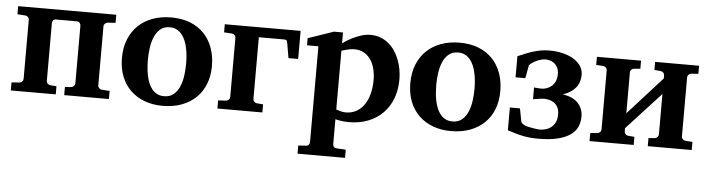

<svg xmlns="http://www.w3.org/2000/svg" viewBox="-45 -694 4082 1107"><g transform="rotate(5 1995.5 -140.5)"><path d="M331.1 0V-46.9L367.2 -49.8Q376 -50.8 382.6 -57.4Q389.2 -64 389.2 -73.2V-407.2Q389.2 -416 383.1 -423.1Q377 -430.2 367.2 -430.2H246.1Q233.9 -430.2 229 -423.1Q224.1 -416 224.1 -407.2V-73.2Q224.1 -64 230.5 -57.4Q236.8 -50.8 246.1 -49.8L282.2 -46.9V0H22V-46.9L67.9 -49.8Q77.1 -50.8 83.5 -57.4Q89.8 -64 89.8 -73.2V-415Q89.8 -423.8 83.5 -430.4Q77.1 -437 67.9 -438L22 -440.9V-487.8H589.8V-440.9L543.9 -438Q535.2 -437 528.6 -430.4Q522 -423.8 522 -415V-73.2Q522 -64 528.6 -57.4Q535.2 -50.8 543.9 -49.8L589.8 -46.9V0Z M1015.6 -242.2Q1015.6 -263.2 1013.7 -286.4Q1011.7 -309.6 1007.1 -332Q1002.4 -354.5 994.1 -374.5Q985.8 -394.5 973.4 -409.7Q960.9 -424.8 943.8 -433.8Q926.8 -442.9 903.8 -442.9Q870.1 -442.9 848.6 -424.3Q827.1 -405.8 815.2 -376.7Q803.2 -347.7 798.6 -313Q793.9 -278.3 793.9 -246.1Q793.9 -224.6 795.7 -201.2Q797.4 -177.7 802 -155.3Q806.6 -132.8 814.5 -112.8Q822.3 -92.8 834.7 -77.4Q847.2 -62 864.3 -53Q881.3 -43.9 904.8 -43.9Q939 -43.9 960.4 -62.3Q981.9 -80.6 994.1 -109.4Q1006.3 -138.2 1011 -173.3Q1015.6 -208.5 1015.6 -242.2ZM1165 -241.2Q1165 -185.1 1147.2 -138.4Q1129.4 -91.8 1095.2 -58.3Q1061 -24.9 1012 -6.3Q962.9 12.2 900.9 12.2Q843.8 12.2 796.6 -5.4Q749.5 -22.9 715.6 -55.7Q681.6 -88.4 662.8 -135.5Q644 -182.6 644 -242.2Q644 -303.7 663.6 -351.6Q683.1 -399.4 718 -432.4Q752.9 -465.3 801.3 -482.7Q849.6 -500 907.7 -500Q969.7 -500 1017.6 -481Q1065.4 -461.9 1098.1 -427.5Q1130.9 -393.1 1147.9 -345.7Q1165 -298.3 1165 -241.2Z M1600.6 -325.2 1585.9 -411.1Q1584.5 -422.4 1580.8 -426.3Q1577.1 -430.2 1566.9 -430.2H1419.9V-73.2Q1419.9 -64 1426.3 -57.4Q1432.6 -50.8 1441.9 -49.8L1478 -46.9V0H1217.8V-46.9L1263.7 -49.8Q1272.9 -50.8 1279.3 -57.4Q1285.6 -64 1285.6 -73.2V-415Q1285.6 -423.8 1279.3 -430.4Q1272.9 -437 1263.7 -438L1217.8 -440.9V-487.8H1656.7V-325.2Z M2100.6 -243.2Q2100.6 -275.9 2093 -306.2Q2085.4 -336.4 2070.1 -359.1Q2054.7 -381.8 2031 -395.5Q2007.3 -409.2 1974.6 -409.2Q1961.4 -409.2 1948.5 -406.7Q1935.5 -404.3 1924.8 -401.4Q1912.1 -397.9 1900.9 -394V-54.2Q1910.6 -50.3 1920.4 -47.9Q1928.7 -45.4 1938 -43.7Q1947.3 -42 1955.6 -42Q1991.7 -42 2018.8 -57.6Q2045.9 -73.2 2064.2 -100.3Q2082.5 -127.4 2091.6 -164.3Q2100.6 -201.2 2100.6 -243.2ZM2248.5 -257.8Q2248.5 -197.3 2229.5 -147.5Q2210.4 -97.7 2175.3 -62.3Q2140.1 -26.9 2090.3 -7.3Q2040.5 12.2 1978.5 12.2Q1963.4 12.2 1949.7 10.7Q1936 9.3 1924.8 7.3Q1912.1 5.4 1900.9 2V146Q1900.9 155.8 1907 162.4Q1913.1 168.9 1922.9 168.9L1975.6 171.9V219.2H1700.7V171.9L1744.6 168.9Q1753.9 168.9 1760.3 162.4Q1766.6 155.8 1766.6 146V-408.2H1700.7V-449.2L1848.6 -500H1900.9V-437Q1924.3 -454.6 1951.2 -468.3Q1974.1 -480 2002.4 -490Q2030.8 -500 2061.5 -500Q2091.8 -500 2117.7 -490.2Q2143.6 -480.5 2164.3 -463.6Q2185.1 -446.8 2200.9 -423.6Q2216.8 -400.4 2227.3 -373.5Q2237.8 -346.7 2243.2 -317.1Q2248.5 -287.6 2248.5 -257.8Z M2684.6 -242.2Q2684.6 -263.2 2682.6 -286.4Q2680.7 -309.6 2676 -332Q2671.4 -354.5 2663.1 -374.5Q2654.8 -394.5 2642.3 -409.7Q2629.9 -424.8 2612.8 -433.8Q2595.7 -442.9 2572.8 -442.9Q2539.1 -442.9 2517.6 -424.3Q2496.1 -405.8 2484.1 -376.7Q2472.2 -347.7 2467.5 -313Q2462.9 -278.3 2462.9 -246.1Q2462.9 -224.6 2464.6 -201.2Q2466.3 -177.7 2470.9 -155.3Q2475.6 -132.8 2483.4 -112.8Q2491.2 -92.8 2503.7 -77.4Q2516.1 -62 2533.2 -53Q2550.3 -43.9 2573.7 -43.9Q2607.9 -43.9 2629.4 -62.3Q2650.9 -80.6 2663.1 -109.4Q2675.3 -138.2 2679.9 -173.3Q2684.6 -208.5 2684.6 -242.2ZM2834 -241.2Q2834 -185.1 2816.2 -138.4Q2798.3 -91.8 2764.2 -58.3Q2730 -24.9 2680.9 -6.3Q2631.8 12.2 2569.8 12.2Q2512.7 12.2 2465.6 -5.4Q2418.5 -22.9 2384.5 -55.7Q2350.6 -88.4 2331.8 -135.5Q2313 -182.6 2313 -242.2Q2313 -303.7 2332.5 -351.6Q2352.1 -399.4 2387 -432.4Q2421.9 -465.3 2470.2 -482.7Q2518.6 -500 2576.7 -500Q2638.7 -500 2686.5 -481Q2734.4 -461.9 2767.1 -427.5Q2799.8 -393.1 2816.9 -345.7Q2834 -298.3 2834 -241.2Z M3313 -136.2Q3313 -102.5 3300 -75.2Q3287.1 -47.9 3258.5 -28.6Q3230 -9.3 3184.8 1.5Q3139.6 12.2 3075.7 12.2Q3052.2 12.2 3031.2 10.5Q3010.3 8.8 2989.3 4.6Q2968.3 0.5 2945.8 -5.9Q2923.3 -12.2 2897 -21V-152.8H2955.6L2968.8 -83Q2971.2 -70.8 2978.5 -65.9Q2985.8 -61 2992.7 -57.1Q2999 -54.2 3012 -51.3Q3024.9 -48.3 3038.3 -46.1Q3051.8 -43.9 3063 -42.5Q3074.2 -41 3077.6 -41Q3097.7 -41 3115.7 -46.6Q3133.8 -52.2 3147.7 -64Q3161.6 -75.7 3169.7 -93.8Q3177.7 -111.8 3177.7 -137.2Q3177.7 -165.5 3167.2 -182.1Q3156.7 -198.7 3142.3 -207Q3127.9 -215.3 3113.3 -217.8Q3098.6 -220.2 3089.8 -220.2Q3082 -220.2 3071.3 -218.8Q3060.5 -217.3 3050.3 -215.8L3025.9 -211.9V-279.8Q3046.9 -278.3 3055.4 -277.6Q3064 -276.9 3066.9 -276.9Q3083 -276.9 3098.9 -282.2Q3114.7 -287.6 3127.4 -298.6Q3140.1 -309.6 3147.9 -326.7Q3155.8 -343.8 3155.8 -367.2Q3155.8 -392.1 3147.5 -407.5Q3139.2 -422.9 3127.2 -431.6Q3115.2 -440.4 3101.8 -443.6Q3088.4 -446.8 3077.6 -446.8Q3066.9 -446.8 3055.7 -444.1Q3044.4 -441.4 3034.2 -437.3Q3023.9 -433.1 3014.9 -428Q3005.9 -422.9 2999.5 -418Q2995.6 -415 2990.2 -410.2Q2984.9 -405.3 2984.9 -403.8Q2981.4 -384.8 2978.5 -369.1Q2976.1 -356 2973.9 -344Q2971.7 -332 2970.7 -329.1H2914.6V-451.2Q2941.4 -462.9 2964.4 -471.9Q2987.3 -481 3008.5 -487.1Q3029.8 -493.2 3051 -496.6Q3072.3 -500 3095.7 -500Q3140.1 -500 3176.8 -490.5Q3213.4 -481 3239 -464.6Q3264.6 -448.2 3278.8 -425.8Q3293 -403.3 3293 -377Q3293 -361.8 3289.3 -344.7Q3285.6 -327.6 3274.9 -311Q3264.2 -294.4 3244.6 -279.8Q3225.1 -265.1 3193.8 -254.9Q3253.9 -246.1 3283.4 -214.4Q3313 -182.6 3313 -136.2Z M3708.5 0V-46.9L3744.6 -49.8Q3753.9 -50.8 3760.3 -57.4Q3766.6 -64 3766.6 -73.2V-307.1L3568.8 -91.8V-73.2Q3568.8 -64 3575.2 -57.4Q3581.5 -50.8 3590.8 -49.8L3627 -46.9V0H3371.6V-46.9L3412.6 -49.8Q3421.9 -50.8 3428.2 -57.4Q3434.6 -64 3434.6 -73.2V-415Q3434.6 -423.8 3428.2 -430.4Q3421.9 -437 3412.6 -438L3371.6 -440.9V-487.8H3627V-440.9L3590.8 -438Q3581.5 -437 3575.2 -430.4Q3568.8 -423.8 3568.8 -415V-178.2L3766.6 -397V-415Q3766.6 -423.8 3760.3 -430.4Q3753.9 -437 3744.6 -438L3708.5 -440.9V-487.8H3962.9V-440.9L3921.9 -438Q3912.6 -437 3906.2 -430.4Q3899.9 -423.8 3899.9 -415V-73.2Q3899.9 -64 3906.2 -57.4Q3912.6 -50.8 3921.9 -49.8L3962.9 -46.9V0Z"/></g></svg>

Font: Charis SIL
Style: Bold
Weight: 700
Foundry: SIL International
Version: Version 4.112